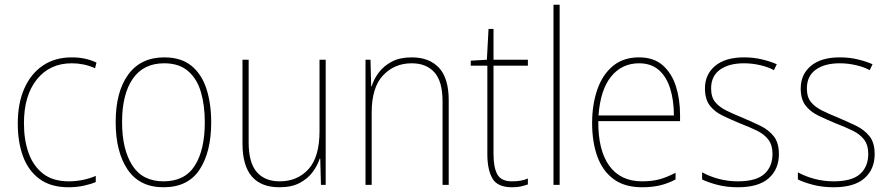

<svg xmlns="http://www.w3.org/2000/svg" viewBox="-20 -780 3752 810"><path d="M269 10Q195 10 147.5 -24.5Q100 -59 77.5 -119.5Q55 -180 55 -259Q55 -344 82.5 -406.5Q110 -469 161 -503.5Q212 -538 283 -538Q341 -538 387 -516L381 -492Q357 -503 332.5 -508Q308 -513 283 -513Q190 -513 135.5 -445Q81 -377 81 -260Q81 -190 100.5 -135Q120 -80 161.5 -47.5Q203 -15 270 -15Q300 -15 329.5 -21Q359 -27 384 -38V-12Q363 -3 333 3.5Q303 10 269 10Z M871 -264Q871 -139 822 -64.5Q773 10 670 10Q569 10 518.5 -64.5Q468 -139 468 -265Q468 -393 521 -465.5Q574 -538 673 -538Q744 -538 787.5 -502.5Q831 -467 851 -405Q871 -343 871 -264ZM495 -265Q495 -150 538 -82.5Q581 -15 670 -15Q760 -15 802 -81.5Q844 -148 844 -264Q844 -336 827.5 -392Q811 -448 773 -480.5Q735 -513 673 -513Q585 -513 540 -447.5Q495 -382 495 -265Z M1354 -528V0H1334L1331 -111H1329Q1319 -81 1298.5 -53.5Q1278 -26 1244 -8Q1210 10 1159 10Q1003 10 1003 -174V-528H1029V-179Q1029 -94 1063 -54.5Q1097 -15 1160 -15Q1235 -15 1281.5 -66.5Q1328 -118 1328 -227V-528Z M1717 -538Q1791 -538 1832 -494Q1873 -450 1873 -357V0H1847V-352Q1847 -437 1812.5 -475Q1778 -513 1717 -513Q1644 -513 1596 -462Q1548 -411 1548 -305V0H1522V-528H1543L1546 -416H1548Q1557 -446 1578 -474Q1599 -502 1633 -520Q1667 -538 1717 -538Z M2140 -15Q2161 -15 2177.5 -18Q2194 -21 2207 -27V-2Q2193 3 2177.5 6.5Q2162 10 2140 10Q2079 10 2057.5 -27Q2036 -64 2036 -130V-503H1966V-524L2034 -528L2041 -658H2062V-528H2207V-503H2062V-130Q2062 -74 2078 -44.5Q2094 -15 2140 -15Z M2341 0H2315V-760H2341Z M2676 -538Q2738 -538 2776 -504.5Q2814 -471 2831.5 -416Q2849 -361 2849 -295V-269H2504Q2503 -146 2550.5 -80.5Q2598 -15 2689 -15Q2729 -15 2760 -23Q2791 -31 2830 -51V-23Q2798 -6 2764.5 2Q2731 10 2689 10Q2615 10 2568.5 -24.5Q2522 -59 2500 -120Q2478 -181 2478 -261Q2478 -338 2499.5 -401Q2521 -464 2565 -501Q2609 -538 2676 -538ZM2676 -513Q2604 -513 2558.5 -457.5Q2513 -402 2505 -293H2823Q2823 -356 2807.5 -406Q2792 -456 2759.5 -484.5Q2727 -513 2676 -513Z M3266 -130Q3266 -66 3223 -28Q3180 10 3093 10Q3045 10 3005.5 -0.5Q2966 -11 2942 -23V-53Q2975 -35 3013.5 -25Q3052 -15 3093 -15Q3170 -15 3204.5 -46Q3239 -77 3239 -131Q3239 -168 3221.5 -191Q3204 -214 3173 -229Q3142 -244 3103 -259Q3062 -276 3028 -292.5Q2994 -309 2974 -335.5Q2954 -362 2954 -407Q2954 -466 2997 -502Q3040 -538 3119 -538Q3159 -538 3194.5 -529.5Q3230 -521 3257 -509L3245 -484Q3222 -497 3187.5 -505Q3153 -513 3119 -513Q3055 -513 3017.5 -486Q2980 -459 2980 -407Q2980 -370 2997.5 -349Q3015 -328 3044.5 -313.5Q3074 -299 3111 -284Q3151 -267 3186.5 -250Q3222 -233 3244 -205.5Q3266 -178 3266 -130Z M3670 -130Q3670 -66 3627 -28Q3584 10 3497 10Q3449 10 3409.5 -0.5Q3370 -11 3346 -23V-53Q3379 -35 3417.5 -25Q3456 -15 3497 -15Q3574 -15 3608.5 -46Q3643 -77 3643 -131Q3643 -168 3625.5 -191Q3608 -214 3577 -229Q3546 -244 3507 -259Q3466 -276 3432 -292.5Q3398 -309 3378 -335.5Q3358 -362 3358 -407Q3358 -466 3401 -502Q3444 -538 3523 -538Q3563 -538 3598.5 -529.5Q3634 -521 3661 -509L3649 -484Q3626 -497 3591.5 -505Q3557 -513 3523 -513Q3459 -513 3421.5 -486Q3384 -459 3384 -407Q3384 -370 3401.5 -349Q3419 -328 3448.5 -313.5Q3478 -299 3515 -284Q3555 -267 3590.5 -250Q3626 -233 3648 -205.5Q3670 -178 3670 -130Z"/></svg>

Font: Noto Sans Tamil SemiCondensed Thin
Style: Regular
Weight: 100
Width: 4
Designer: Jelle Bosma - Monotype Design Team
Foundry: Monotype Imaging Inc.
Version: Version 2.004; ttfautohint (v1.8.4.7-5d5b)